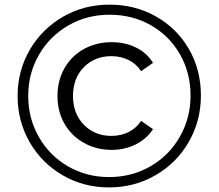

<svg xmlns="http://www.w3.org/2000/svg" viewBox="-20 -801 938 824"><path d="M55.6 -388.9Q55.6 -497.8 107.8 -587.2Q160 -676.7 250 -728.9Q340 -781.1 450 -781.1Q560 -781.1 650 -730Q740 -678.9 791.1 -590Q842.2 -501.1 842.2 -391.1Q842.2 -282.2 790 -191.7Q737.8 -101.1 647.2 -48.9Q556.7 3.3 447.8 3.3Q338.9 3.3 248.9 -48.9Q158.9 -101.1 107.2 -191.1Q55.6 -281.1 55.6 -388.9ZM797.8 -391.1Q797.8 -487.8 752.8 -567.2Q707.8 -646.7 628.3 -692.2Q548.9 -737.8 450 -737.8Q352.2 -737.8 272.2 -691.1Q192.2 -644.4 146.7 -565Q101.1 -485.6 101.1 -388.9Q101.1 -293.3 146.7 -213.3Q192.2 -133.3 271.7 -87.2Q351.1 -41.1 447.8 -41.1Q545.6 -41.1 625.6 -87.2Q705.6 -133.3 751.7 -213.9Q797.8 -294.4 797.8 -391.1ZM226.7 -388.9Q226.7 -455.6 256.7 -508.3Q286.7 -561.1 340 -590.6Q393.3 -620 458.9 -620Q516.7 -620 563.3 -597.2Q610 -574.4 636.7 -531.1L585.6 -495.6Q564.4 -527.8 531.1 -543.9Q497.8 -560 457.8 -560Q386.7 -560 340 -512.8Q293.3 -465.6 293.3 -388.9Q293.3 -313.3 340 -265.6Q386.7 -217.8 457.8 -217.8Q497.8 -217.8 531.1 -233.9Q564.4 -250 585.6 -282.2L636.7 -246.7Q608.9 -204.4 562.2 -181.1Q515.6 -157.8 458.9 -157.8Q393.3 -157.8 340 -187.8Q286.7 -217.8 256.7 -270Q226.7 -322.2 226.7 -388.9Z"/></svg>

Font: Paperlogy 4 Regular
Style: Regular
Weight: 400
Designer: redesigned by Lee Juim, glyphs from Gmarket Sans & Montserrat
Foundry: PT&
Version: Version 1.001